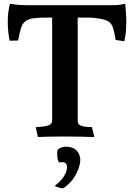

<svg xmlns="http://www.w3.org/2000/svg" viewBox="-20 -738 723 1038"><path d="M605 -522Q600 -555 592.5 -582Q585 -609 569 -620Q553 -631 520 -637Q487 -643 455 -643H400V-87Q400 -79 402.5 -72Q405 -65 413.5 -60.5Q422 -56 437 -53.5Q452 -51 477 -51L490 3Q460 2 419 1Q378 0 340 0Q308 0 265.5 0.5Q223 1 185 3L173 -51Q203 -52 220.5 -55Q238 -58 247 -62.5Q256 -67 259 -73Q262 -79 262 -87V-643H229Q191 -643 160.5 -639Q130 -635 114 -620Q100 -609 92.5 -583Q85 -557 78 -519L32 -518Q22 -567 22 -622Q22 -673 34 -718Q60 -713 84 -711.5Q108 -710 122 -710H556Q571 -710 598 -710Q625 -710 657 -718Q660 -683 661.5 -662.5Q663 -642 663 -621Q663 -599 661.5 -575Q660 -551 652 -515ZM293 70Q301 63 312.5 59Q324 55 333 55Q375 55 394.5 76Q414 97 414 126Q414 158 392 202Q370 246 323 280Q319 280 312 279Q305 278 298 276Q291 274 285 271.5Q279 269 277 266Q283 261 294 251.5Q305 242 315.5 229Q326 216 334 199.5Q342 183 342 165Q342 153 337 147Q332 141 325.5 139.5Q319 138 311.5 139Q304 140 299 140Q295 136 292.5 125.5Q290 115 289.5 103Q289 91 289.5 81.5Q290 72 293 70Z"/></svg>

Font: Lusitana
Style: Bold
Weight: 700
Designer: Ana Paula Megda
Foundry: Ana Paula Megda
Version: Version 1.000; ttfautohint (v1.1) -l 8 -r 50 -G 200 -x 14 -D